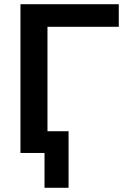

<svg xmlns="http://www.w3.org/2000/svg" viewBox="-20 -725 599 910"><path d="M191 165V0H83V-103H305V165ZM77 0V-705H543V-598H205V0Z"/></svg>

Font: NunitoSans3
Style: Bold
Weight: 700
Designer: Vernon Adams
Foundry: Vernon Adams
Version: Version 3.101;gftools[0.9.27]